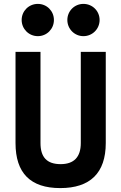

<svg xmlns="http://www.w3.org/2000/svg" viewBox="-20 -961 626 991"><path d="M291 9.8C444.8 9.8 525.9 -67.4 525.9 -222.7V-693.4H397V-222.7C397 -150.4 361.8 -113.8 293 -113.8C221.2 -113.8 189 -150.4 189 -222.7V-693.4H60.1V-222.7C60.1 -67.4 137.2 9.8 291 9.8ZM175.3 -774.4C221.7 -774.4 258.3 -811.5 258.3 -857.9C258.3 -904.3 221.7 -940.9 175.3 -940.9C128.9 -940.9 91.8 -904.3 91.8 -857.9C91.8 -811.5 128.9 -774.4 175.3 -774.4ZM410.6 -774.4C457 -774.4 494.1 -811.5 494.1 -857.9C494.1 -904.3 457 -940.9 410.6 -940.9C364.7 -940.9 327.6 -904.3 327.6 -857.9C327.6 -811.5 364.7 -774.4 410.6 -774.4Z"/></svg>

Font: Cascadia Code
Style: Bold
Weight: 700
Monospace: yes
Designer: Aaron Bell
Foundry: Saja Typeworks
Version: Version 2404.023